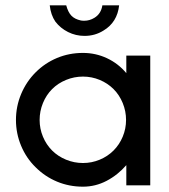

<svg xmlns="http://www.w3.org/2000/svg" viewBox="-20 -697 635 722"><path d="M455 0V-76Q423 -39 381 -17Q339 5 292 5Q240 5 194.5 -14Q149 -33 114 -68Q79 -102 59.5 -148.5Q40 -195 40 -246Q40 -297 59.5 -343.5Q79 -390 114 -425Q149 -460 194.5 -479Q240 -498 292 -498Q340 -498 382.5 -478Q425 -458 455 -422V-488H545V0ZM176 -362Q154 -340 141.5 -309.5Q129 -279 129 -246Q129 -213 141.5 -183Q154 -153 176 -131Q198 -109 228.5 -96.5Q259 -84 292 -84Q325 -84 355 -96.5Q385 -109 407 -131Q429 -153 441.5 -183Q454 -213 454 -246Q454 -279 441.5 -309.5Q429 -340 407 -362Q385 -384 355 -396.5Q325 -409 292 -409Q259 -409 228.5 -396.5Q198 -384 176 -362ZM298 -562Q265 -562 236 -576.5Q207 -591 188 -616Q171 -641 167 -677H229Q236 -651 248.5 -638Q261 -625 284 -620Q288 -619 297 -619Q317 -619 335 -630Q360 -645 365 -677H428Q421 -613 369 -582Q337 -562 298 -562Z"/></svg>

Font: Sulphur Point
Style: Bold
Weight: 700
Designer: Noponies / Dale Sattler
Foundry: Noponies
Version: Version 1.000; ttfautohint (v1.8)